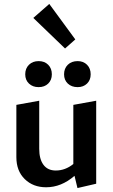

<svg xmlns="http://www.w3.org/2000/svg" viewBox="-20 -943 571 974"><path d="M362 -743 310 -697 149 -852 230 -923ZM108 -566Q108 -596 127 -614.5Q146 -633 176 -633Q206 -633 224.5 -614.5Q243 -596 243 -566Q243 -537 224.5 -519Q206 -501 176 -501Q146 -501 127 -519Q108 -537 108 -566ZM305 -566Q305 -596 324 -614.5Q343 -633 374 -633Q403 -633 421.5 -614.5Q440 -596 440 -566Q440 -537 421.5 -519Q403 -501 374 -501Q343 -501 324 -519Q305 -537 305 -566ZM352 -411 468 -432V-11L373 11L358 -51Q291 7 214 7Q148 7 105.5 -34.5Q63 -76 63 -146V-411L179 -432V-188Q179 -136 200.5 -107Q222 -78 263 -78Q311 -78 352 -111Z"/></svg>

Font: EauTest
Style: Bold
Weight: 700
Designer: Christian Thalmann (Catharsis Fonts)
Version: Version 0.001;PS 000.001;hotconv 1.0.88;makeotf.lib2.5.64775